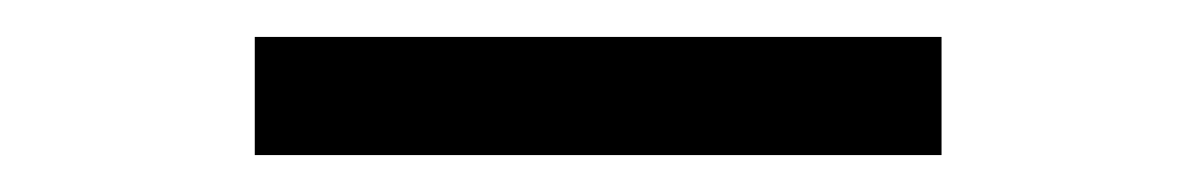

<svg xmlns="http://www.w3.org/2000/svg" viewBox="-20 -365 648 104"><path d="M118 -281V-345H490V-281Z"/></svg>

Font: Be Vietnam Pro Light
Style: Regular
Weight: 300
Designer: Lam Bao, Tony Le, Vietanh Nguyen
Foundry: Yellow Type Foundry
Version: Version 1.002; ttfautohint (v1.8.3)